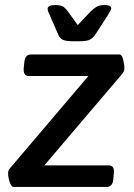

<svg xmlns="http://www.w3.org/2000/svg" viewBox="-20 -738 529 758"><path d="M271 -575Q240 -575 228 -581Q216 -587 210 -601L177 -677Q173 -685 170.5 -691.5Q168 -698 168 -703Q168 -718 198 -718Q222 -718 231.5 -710.5Q241 -703 247 -694L287 -639L339 -694Q349 -703 360 -710.5Q371 -718 393 -718Q419 -718 419 -705Q419 -700 405 -677L356 -601Q347 -588 335 -581.5Q323 -575 290 -575ZM33 0Q25 0 18.5 -18.5Q12 -37 12 -54Q12 -66 18 -72L329 -438H93Q70 -438 74 -473L76 -492Q79 -523 102 -523H452Q461 -523 466 -503.5Q471 -484 471 -468Q471 -457 463 -447L155 -85H410Q434 -85 429 -50L427 -28Q424 0 401 0Z"/></svg>

Font: Asap Medium
Style: Italic
Weight: 500
Italic angle: -6°
Designer: Pablo Cosgaya
Foundry: Omnibus-Type
Version: Version 3.001; ttfautohint (v1.8.3)